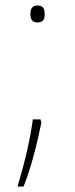

<svg xmlns="http://www.w3.org/2000/svg" viewBox="-20 -552 274 701"><path d="M116 -470C140 -470 143 -484 143 -501C143 -517 140 -532 116 -532C96 -532 91 -517 91 -501C91 -484 96 -470 116 -470ZM128 -116H100C89 -40 73 32 44 129H66C94 60 116 -30 131 -104Z"/></svg>

Font: Noto Sans Gurmukhi Thin
Style: Regular
Weight: 100
Designer: Jelle Bosma - Monotype Design Team
Foundry: Monotype Imaging Inc.
Version: Version 2.004